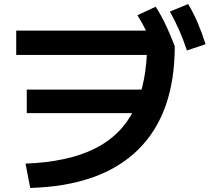

<svg xmlns="http://www.w3.org/2000/svg" viewBox="-20 -875 1040 947"><path d="M106 -68Q314 -76 446.5 -141.5Q579 -207 642.5 -337Q706 -467 706 -667L772 -604H60V-724H805L842 -647Q842 -314 660.5 -136Q479 42 129 52ZM112 -317V-433H752V-317ZM749 -610Q728 -667 706.5 -711.5Q685 -756 658 -800L748 -842Q777 -796 799 -749Q821 -702 842 -647ZM902 -626Q883 -683 863 -728Q843 -773 818 -818L908 -855Q936 -808 956 -760.5Q976 -713 994 -657Z"/></svg>

Font: M PLUS 1
Style: Bold
Weight: 700
Designer: Coji Morishita
Foundry: UNDERFOREST DESIGN
Version: Version 1.001